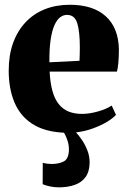

<svg xmlns="http://www.w3.org/2000/svg" viewBox="-20 -560 550 826"><path d="M233 246Q215 246 196.2 242.2Q177.5 238.5 163.5 232.5L164 140.5Q173 143 184 144.2Q195 145.5 201 145.5Q234.5 145.5 255.5 133.8Q276.5 122 276.5 81.5Q276.5 63.5 270.2 44.2Q264 25 255.5 11Q172 7 119.5 -26.8Q67 -60.5 42.2 -119.5Q17.5 -178.5 17.5 -256Q17.5 -322.5 36.2 -374.8Q55 -427 89.8 -464Q124.5 -501 172.8 -520.2Q221 -539.5 280 -539.5Q380.5 -539.5 435 -490Q489.5 -440.5 491.5 -348.5Q491.5 -314.5 489.2 -290.2Q487 -266 483 -252H193.5Q196 -202.5 205.8 -168Q215.5 -133.5 233 -111.8Q250.5 -90 275.5 -80Q300.5 -70 333 -70Q364.5 -70 401.5 -80.5Q438.5 -91 460.5 -106L479 -66Q467 -52 441 -36.2Q415 -20.5 380.5 -7.8Q346 5 307 9.5Q319.5 23 333.2 43.2Q347 63.5 356.5 88.5Q366 113.5 365.5 140.5Q365 178.5 348 201.8Q331 225 301.2 235.5Q271.5 246 233 246ZM192.5 -292 322 -298.5Q322.5 -313 323 -327Q323.5 -341 323.5 -355Q323.5 -423.5 312.5 -459.8Q301.5 -496 268 -496Q253 -496 239.2 -486Q225.5 -476 214.8 -452.8Q204 -429.5 198 -390.2Q192 -351 192.5 -292Z"/></svg>

Font: Merriweather 96pt Black
Style: Regular
Weight: 900
Version: Version 2.100